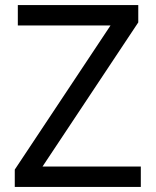

<svg xmlns="http://www.w3.org/2000/svg" viewBox="-20 -734 612 754"><path d="M533 0H38V-68L414 -634H50V-714H523V-646L147 -80H533Z"/></svg>

Font: Noto Sans Indic Siyaq Numbers
Style: Regular
Weight: 400
Designer: Monotype Design Team
Foundry: Monotype Imaging Inc.
Version: Version 2.002; ttfautohint (v1.8.4.7-5d5b)